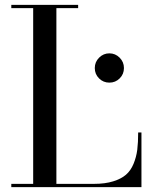

<svg xmlns="http://www.w3.org/2000/svg" viewBox="-20 -770 632 790"><path d="M562 0H26.5V-13.5H116.5V-736.5H26.5V-750H301.5V-736.5H212V-13.5H366.5Q412.5 -13.5 445.5 -23.8Q478.5 -34 498.2 -51Q518 -68 529.5 -96Q541 -124 544.8 -153.8Q548.5 -183.5 548.5 -225H562ZM387.5 -447.5Q370 -465 370 -490Q370 -515 387.8 -532.8Q405.5 -550.5 430 -550.5Q454.5 -550.5 472.2 -532.8Q490 -515 490 -490Q490 -465 472.5 -447.5Q455 -430 430 -430Q405 -430 387.5 -447.5Z"/></svg>

Font: Bodoni* 16pt
Style: Regular
Weight: 400
Version: Version 2.3